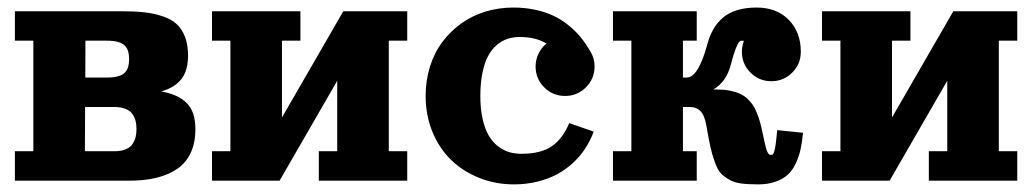

<svg xmlns="http://www.w3.org/2000/svg" viewBox="-20 -479 2741 509"><path d="M263.7 -273.4Q281.5 -273.4 293.3 -276.9Q305.2 -280.3 311.4 -287.1Q317.6 -293.9 319.9 -302.1Q322.3 -310.3 322.3 -322.3Q322.3 -334.2 319.9 -342.4Q317.6 -350.6 311.4 -357.4Q305.2 -364.3 293.3 -367.7Q281.5 -371.1 263.7 -371.1H206.5L206.1 -273.4ZM407.5 -236.6Q430.2 -232.4 446.5 -225.1Q462.9 -217.8 474.7 -206.1Q486.6 -194.3 492.3 -177.1Q498 -159.9 498 -136.7Q498 -100.8 485.8 -74.3Q473.6 -47.9 450.3 -31.7Q427 -15.6 395.1 -7.8Q363.3 0 322.3 0H19.5V-78.1H68.4V-371.1H19.5V-449.2H302.7Q337.2 -449.2 362.5 -446.4Q387.9 -443.6 410.8 -436Q433.6 -428.5 447.9 -415.5Q462.2 -402.6 470.3 -381.7Q478.5 -360.8 478.5 -332Q478.5 -292 460.9 -269.4Q443.4 -246.8 407.5 -236.6ZM205.1 -78.1H283.2Q300.8 -78.1 312.9 -83Q325 -87.9 330.9 -96.7Q336.9 -105.5 339.4 -115Q341.8 -124.5 341.8 -136.7Q341.8 -148.9 339.4 -158.4Q336.9 -168 330.9 -176.8Q325 -185.5 312.9 -190.4Q300.8 -195.3 283.2 -195.3H205.6Z M825.2 0V-78.1H874V-264.9L721.2 0H542V-78.1H590.8V-371.1H542V-449.2H776.4V-371.1H727.5V-167.5L890.1 -449.2H1059.6V-371.1H1010.7V-78.1H1059.6V0Z M1428.7 -363.5Q1400.9 -380.9 1357.9 -380.9Q1340.6 -380.9 1325.7 -376.1Q1310.8 -371.3 1297.2 -359.9Q1283.7 -348.4 1274.2 -330.8Q1264.6 -313.2 1259 -286.1Q1253.4 -259 1253.4 -224.6Q1253.4 -190.2 1259.5 -163.3Q1265.6 -136.5 1275.8 -119.4Q1285.9 -102.3 1300.2 -91.3Q1314.5 -80.3 1329.6 -75.8Q1344.7 -71.3 1362.3 -71.3Q1413.8 -71.3 1442.7 -91.2Q1471.7 -111.1 1489 -152.6L1554 -130.1Q1545.2 -106.4 1531.6 -85.6Q1518.1 -64.7 1499 -47.1Q1480 -29.5 1456.7 -17Q1433.3 -4.4 1404.1 2.7Q1374.8 9.8 1342.3 9.8Q1294.2 9.8 1251.3 -7.1Q1208.5 -23.9 1176.9 -54.1Q1145.3 -84.2 1126.8 -128.4Q1108.4 -172.6 1108.4 -224.6Q1108.4 -266.4 1120.1 -303.2Q1131.8 -340.1 1153.2 -368.4Q1174.6 -396.7 1203.4 -417.2Q1232.2 -437.7 1267.3 -448.4Q1302.5 -459 1341.1 -459Q1371.6 -459 1398.4 -453.2Q1425.3 -447.5 1446.4 -437.6Q1467.5 -427.7 1485.8 -413.1Q1504.2 -398.4 1517.9 -382Q1531.7 -365.5 1543.7 -345Q1556.2 -325.7 1556.2 -302.7Q1556.2 -270.3 1533.3 -247.4Q1510.5 -224.6 1478 -224.6Q1445.6 -224.6 1422.7 -247.4Q1399.9 -270.3 1399.9 -302.7Q1399.9 -320.8 1407.6 -336.7Q1415.3 -352.5 1428.7 -363.5Z M1605 -449.2H1827.1V-371.1H1790.5V-273.4H1800.3Q1831.3 -273.4 1855 -361.3Q1861.1 -384 1871 -401.2Q1880.9 -418.5 1896.1 -431.8Q1911.4 -445.1 1934 -452Q1956.5 -459 1985.8 -459Q2039.1 -459 2071 -426.4Q2103 -393.8 2103 -341.8Q2103 -309.3 2080.2 -286.5Q2057.4 -263.7 2024.9 -263.7Q1992.4 -263.7 1969.6 -286.5Q1946.8 -309.3 1946.8 -341.8Q1946.8 -356.7 1952.1 -370.6Q1949.5 -371.1 1946.8 -371.1Q1942.9 -371.1 1939.7 -368Q1936.5 -365 1930.5 -350.2Q1924.6 -335.4 1917.5 -307.9Q1905.8 -262 1871.1 -241.7H1880.9Q1899.4 -241.7 1914.6 -238.8Q1929.7 -235.8 1940.9 -230.8Q1952.1 -225.8 1961.1 -217.5Q1970 -209.2 1976 -200.4Q1981.9 -191.7 1986.9 -178.8Q1991.9 -166 1995.1 -154.4Q1998.3 -142.8 2001.5 -127Q2009 -90.3 2013.1 -79.3Q2017.1 -68.4 2022.9 -68.4Q2026.9 -68.4 2028.8 -69.9Q2030.8 -71.5 2032.8 -78.4Q2034.9 -85.2 2036.6 -97.9Q2038.3 -110.6 2040.5 -134L2108.9 -127Q2106.4 -101.6 2102.2 -82.5Q2097.9 -63.5 2089.4 -45.3Q2080.8 -27.1 2068.1 -15.6Q2055.4 -4.2 2035.6 2.8Q2015.9 9.8 1990 9.8Q1962.9 9.8 1944.7 7.4Q1926.5 5.1 1912.2 -3.3Q1897.9 -11.7 1889.9 -20.8Q1881.8 -29.8 1874.5 -50.7Q1867.2 -71.5 1863 -90.8Q1858.9 -110.1 1852.5 -146.5Q1847.7 -173.8 1836.9 -184.6Q1826.2 -195.3 1810.1 -195.3H1790.5V-78.1H1827.1V0H1605V-78.1H1653.8V-371.1H1605Z M2442.4 0V-78.1H2491.2V-264.9L2338.4 0H2159.2V-78.1H2208V-371.1H2159.2V-449.2H2393.6V-371.1H2344.7V-167.5L2507.3 -449.2H2676.8V-371.1H2627.9V-78.1H2676.8V0Z"/></svg>

Font: Orelega One
Style: Regular
Weight: 400
Version: Version 1.1 ; ttfautohint (v1.8.3)